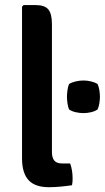

<svg xmlns="http://www.w3.org/2000/svg" viewBox="-20 -756 426 780"><path d="M265 -92Q275 -64 275 -31Q275 -24.5 274.5 -17.2Q274 -10 272.5 -3.5Q253 -0.5 227.5 2Q202 4.5 178.5 4.5Q122.5 4.5 96 -24.2Q69.5 -53 69.5 -112.5V-729L76 -735.5H123.5Q161.5 -735.5 176.2 -717.8Q191 -700 191 -658.5V-137.5Q191 -115 200.8 -103.5Q210.5 -92 232 -92ZM252 -363Q252 -373.5 254 -388.8Q256 -404 260.5 -414.5Q271 -421.5 287.2 -425.2Q303.5 -429 319 -429Q334.5 -429 350.2 -425.2Q366 -421.5 376.5 -414.5Q381.5 -404 383.8 -388.8Q386 -373.5 386 -363Q386 -352.5 383.8 -337.2Q381.5 -322 376.5 -311.5Q366 -304 350.2 -300.2Q334.5 -296.5 319 -296.5Q303.5 -296.5 287.2 -300.2Q271 -304 260.5 -311.5Q256 -322 254 -337.2Q252 -352.5 252 -363Z"/></svg>

Font: Signika Negative Light SemiBold
Style: Regular
Weight: 600
Version: Version 2.001